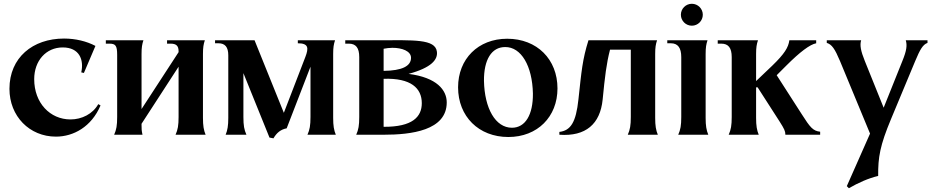

<svg xmlns="http://www.w3.org/2000/svg" viewBox="-20 -713 4943 1016"><path d="M276 10C369 10 464 -42 512 -155L500 -162C471 -110 413 -81 353 -81C245 -81 161 -168 161 -294C161 -392 224 -462 312 -462C400 -462 425 -397 410 -330L424 -327L485 -470C438 -495 379 -509 319 -509C153 -509 30 -408 30 -243C30 -98 136 10 276 10Z M584 0H734C729 -24 729 -30 729 -52V-58L925 -360V-94C925 -49 921 -27 909 0H1068C1058 -24 1054 -48 1054 -89V-427C1054 -462 1057 -479 1064 -500H864V-482H883C912 -482 925 -471 925 -442V-437L729 -136V-427C729 -462 732 -479 739 -500H540V-482H559C591 -482 600 -472 600 -423V-94C600 -49 596 -27 584 0Z M1427 19C1444 -10 1465 -28 1497 -34L1623 -360V-94C1623 -49 1619 -27 1607 0H1757C1747 -24 1743 -48 1743 -89V-427C1743 -462 1746 -479 1753 -500H1556V-484C1613 -484 1614 -459 1596 -412L1482 -116L1327 -500H1118V-484H1136C1171 -484 1188 -464 1188 -420V-89C1188 -48 1184 -24 1174 0H1284C1272 -27 1268 -49 1268 -94V-326L1406 15Z M1865 0H2010C2155 0 2344 -22 2344 -171C2344 -236 2292 -303 2142 -322C2264 -355 2297 -398 2292 -439C2284 -508 2167 -500 1984 -500H1807V-482H1826C1863 -482 1881 -460 1881 -411V-94C1881 -49 1877 -27 1865 0ZM2010 -42V-296C2155 -301 2212 -246 2212 -167C2212 -95 2163 -41 2010 -42ZM2010 -338V-455C2025 -458 2041 -460 2057 -460C2107 -460 2155 -443 2155 -407C2155 -363 2107 -339 2010 -338Z M2670 12C2824 12 2930 -95 2930 -245C2930 -399 2822 -508 2664 -508C2510 -508 2404 -401 2404 -251C2404 -97 2513 12 2670 12ZM2689 -37C2602 -37 2544 -139 2541 -285C2540 -397 2581 -464 2653 -464C2738 -465 2797 -364 2800 -218C2801 -106 2760 -37 2689 -37Z M3302 0H3461C3451 -24 3447 -48 3447 -89V-427C3447 -462 3450 -479 3457 -500H3094C3062 -398 3057 -336 3041 -188C3028 -64 2999 -22 2940 -15V0C3080 10 3156 -57 3169 -186C3181 -309 3189 -376 3208 -450H3318V-94C3318 -49 3314 -27 3302 0Z M3569 0H3728C3718 -24 3714 -48 3714 -89V-427C3714 -462 3717 -479 3724 -500H3511V-484H3530C3567 -484 3585 -460 3585 -411V-94C3585 -49 3581 -27 3569 0ZM3641 -577C3673 -577 3699 -603 3699 -635C3699 -667 3673 -693 3641 -693C3609 -693 3583 -667 3583 -635C3583 -603 3609 -577 3641 -577Z M3836 0H3995C3985 -24 3981 -48 3981 -89V-251H3989L4106 -69C4130 -31 4136 -19 4136 0H4320V-16C4282 -20 4267 -39 4223 -108L4090 -315L4141 -366C4213 -438 4266 -478 4299 -484V-500H4157C4152 -462 4131 -428 4067 -366L3981 -284V-427C3981 -462 3984 -479 3991 -500H3778V-482H3797C3834 -482 3852 -460 3852 -411V-94C3852 -49 3848 -27 3836 0Z M4472 283C4522 254 4576 230 4627 218C4626 119 4637 56 4695 -83L4823 -390C4848 -450 4863 -477 4888 -486V-500H4773C4781 -474 4778 -446 4755 -390L4656 -143L4556 -391C4535 -443 4529 -474 4537 -500H4355V-486C4382 -478 4398 -454 4425 -390L4584 -6L4461 272Z"/></svg>

Font: Sinistre
Style: Bold
Weight: 700
Designer: Jules Durand
Foundry: Collletttivo
Version: Version 69.420;Glyphs 3.2 (3217)